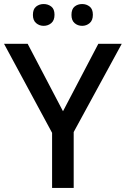

<svg xmlns="http://www.w3.org/2000/svg" viewBox="-20 -931 623 951"><path d="M292 -380 467 -714H583L345 -277V0H238V-273L0 -714H117ZM143 -857Q143 -886 159 -898.5Q175 -911 196 -911Q218 -911 234 -898.5Q250 -886 250 -858Q250 -830 234 -816.5Q218 -803 196 -803Q175 -803 159 -816.5Q143 -830 143 -857ZM334 -857Q334 -886 349.5 -898.5Q365 -911 387 -911Q408 -911 424 -898.5Q440 -886 440 -858Q440 -830 424 -816.5Q408 -803 387 -803Q365 -803 349.5 -816.5Q334 -830 334 -857Z"/></svg>

Font: Noto Sans Hebrew Medium
Style: Regular
Weight: 500
Designer: Monotype Design Team
Foundry: Monotype Imaging Inc.
Version: Version 2.003